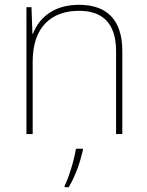

<svg xmlns="http://www.w3.org/2000/svg" viewBox="-20 -558 613 799"><path d="M309 -538C197 -538 140 -478 117 -417H115L111 -528H90V0H116V-302C116 -446 194 -513 309 -513C406 -513 463 -462 463 -345V0H489V-346C489 -477 423 -538 309 -538ZM325 67V61H296C290 104 265 185 249 215V221H266C294 174 313 119 325 67Z"/></svg>

Font: Noto Sans Syriac Eastern Thin
Style: Regular
Weight: 100
Designer: Patrick Giasson and the Monotype Design Team
Foundry: Monotype Imaging Inc.
Version: Version 3.001